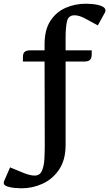

<svg xmlns="http://www.w3.org/2000/svg" viewBox="-98 -770 586 1030"><path d="M253.9 -439.9V7.8Q253.9 87.4 219.5 138.9Q185.1 190.4 130.9 215.3Q76.7 240.2 17.1 240.2Q3.9 240.2 -18.8 238.3Q-41.5 236.3 -59.8 230Q-78.1 223.6 -78.1 210.9Q-78.1 208 -76.2 202.1L-43.9 127.9Q-7.3 143.6 28.3 157.7Q64 171.9 87.9 171.9Q115.7 171.9 127 146.2Q138.2 120.6 140.1 82.8Q142.1 44.9 142.1 8.8L141.1 -439.9H24.9V-461.9Q24.9 -483.9 34.4 -491.9Q43.9 -500 64.9 -500H141.1V-532.2Q141.1 -610.4 172.4 -658.2Q203.6 -706.1 254.2 -728Q304.7 -750 361.8 -750Q371.1 -750 388.4 -749Q405.8 -748 424.1 -744.4Q442.4 -740.7 455.1 -733.2Q467.8 -725.6 467.8 -712.9Q467.8 -707.5 462.9 -699.2L426.8 -633.8Q390.1 -653.8 358.4 -670.9Q326.7 -688 301.8 -688Q269 -688 261.5 -656Q253.9 -624 253.9 -565.9V-500H394V-479Q394 -457.5 384.5 -448.7Q375 -439.9 354 -439.9Z"/></svg>

Font: Artifika
Style: Regular
Weight: 400
Designer: Yulya Zhdanova, Ivan Petrov | Cyreal.org
Foundry: Cyreal.org
Version: Version 1.102; ttfautohint (v1.8.4.7-5d5b)